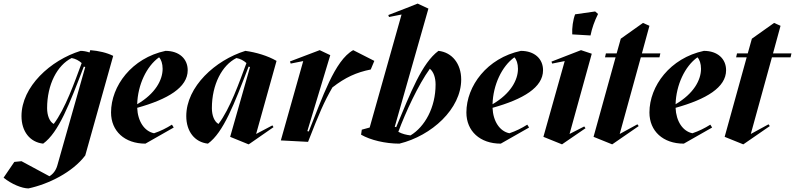

<svg xmlns="http://www.w3.org/2000/svg" viewBox="-108 -788 4439 1072"><path d="M51 264C163 240 297 174 368 80L524 -476C488 -494 444 -504 396 -508L392 -495C375 -501 356 -504 342 -504C174 -452 12 -304 12 -140C12 -54 59 6 133 14C220 -49 280 -208 360 -416L368 -414L212 136C204 164 188 184 168 196L12 112L-28 116L-88 204C-44 240 15 264 51 264ZM192 -96C169 -108 155 -143 155 -184C155 -317 212 -424 292 -464C314 -460 332 -450 348 -436C308 -328 256 -180 192 -96Z M704 14 862 -76 852 -92C820 -72 788 -56 752 -44C698 -55 661 -111 658 -186C830 -234 940 -300 940 -396C940 -460 892 -504 816 -504C628 -464 512 -308 512 -160C512 -56 588 14 704 14ZM658 -206C661 -314 710 -418 780 -468C792 -456 800 -432 800 -404C800 -341 759 -265 658 -206Z M1280 18 1288 13 1419 -78 1413 -88 1322 -40 1436 -448C1388 -476 1322 -496 1262 -504C1094 -452 932 -304 932 -140C932 -54 979 6 1053 14C1140 -49 1200 -208 1280 -416L1288 -414L1177 -24ZM1112 -96C1089 -108 1075 -143 1075 -184C1075 -317 1132 -424 1212 -464C1234 -460 1252 -450 1268 -436C1228 -328 1176 -180 1112 -96Z M1612 4C1676 -160 1700 -216 1748 -300C1820 -356 1882 -384 1962 -400L1982 -448L1864 -508C1760 -450 1692 -242 1616 -54L1608 -56L1736 -480L1677 -508L1511 -445L1515 -433L1585 -447L1460 -4Z M2122 14C2302 -30 2467 -180 2467 -344C2467 -432 2416 -496 2340 -504C2248 -436 2184 -270 2104 -78L2096 -80L2284 -740L2224 -768L2161 -743L2060 -704L2064 -693L2134 -707L1956 -76L1912 -64L1908 -36C1960 -6 2043 14 2122 14ZM2184 -32C2160 -35 2138 -40 2116 -52C2156 -160 2228 -316 2292 -404C2312 -388 2324 -356 2324 -316C2324 -188 2264 -80 2184 -32Z M2688 14 2846 -76 2836 -92C2804 -72 2772 -56 2736 -44C2682 -55 2645 -111 2642 -186C2814 -234 2924 -300 2924 -396C2924 -460 2876 -504 2800 -504C2612 -464 2496 -308 2496 -160C2496 -56 2572 14 2688 14ZM2642 -206C2645 -314 2694 -418 2764 -468C2776 -456 2784 -432 2784 -404C2784 -341 2743 -265 2642 -206Z M3030 18 3040 11 3161 -72 3154 -82 3072 -40 3196 -488 3136 -508 2971 -444 2975 -433 3045 -447 2926 -24ZM3087 -596 3189 -590C3197 -630 3211 -670 3231 -710L3215 -724L3103 -708C3091 -676 3085 -632 3087 -596Z M3310 18 3316 14 3458 -84 3451 -94 3352 -40 3470 -468H3574L3579 -490H3476L3518 -644L3482 -660L3358 -572L3335 -490H3275L3270 -468H3329L3206 -24Z M3710 14 3868 -76 3858 -92C3826 -72 3794 -56 3758 -44C3704 -55 3667 -111 3664 -186C3836 -234 3946 -300 3946 -396C3946 -460 3898 -504 3822 -504C3634 -464 3518 -308 3518 -160C3518 -56 3594 14 3710 14ZM3664 -206C3667 -314 3716 -418 3786 -468C3798 -456 3806 -432 3806 -404C3806 -341 3765 -265 3664 -206Z M4042 18 4048 14 4190 -84 4183 -94 4084 -40 4202 -468H4306L4311 -490H4208L4250 -644L4214 -660L4090 -572L4067 -490H4007L4002 -468H4061L3938 -24Z"/></svg>

Font: Mazius Display Extra Italic
Style: Bold
Weight: 700
Italic angle: -17°
Designer: Alberto Casagrande & Collletttivo
Foundry: Collletttivo
Version: Version 2.000;Glyphs 3.2 (3217)